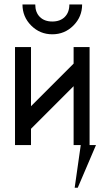

<svg xmlns="http://www.w3.org/2000/svg" viewBox="-20 -665 479 880"><path d="M219.7 -507.8Q163.1 -507.8 123 -547.9Q83 -587.9 83 -644.5H141.6Q141.6 -608.4 162.6 -587.4Q183.6 -566.4 219.7 -566.4Q255.9 -566.4 276.9 -587.4Q297.9 -608.4 297.9 -644.5H356.4Q356.4 -587.9 316.4 -547.9Q276.4 -507.8 219.7 -507.8ZM336.4 195.3H322.3L350.1 0H317.4V-270L122.1 -74.7V0H48.8V-449.2H122.1V-178.2L317.4 -373.5V-449.2H390.6V0H419.9Z"/></svg>

Font: Catrinity
Style: Regular
Weight: 400
Designer: Alexander Lange
Foundry: High-Logic / Made with FontCreator
Version: Version 2.090;May 20, 2024;FontCreator 15.0.0.2974 64-bit